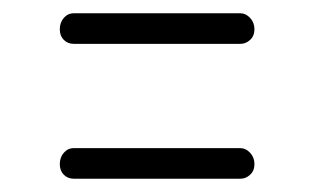

<svg xmlns="http://www.w3.org/2000/svg" viewBox="-20 -418 473 289"><path d="M70 -171Q70 -181 76 -188Q82 -195 91 -195H342Q350 -195 356.5 -188Q363 -181 363 -171Q363 -161 356.5 -155Q350 -149 342 -149H91Q82 -149 76 -155Q70 -161 70 -171ZM70 -374Q70 -384 76 -391Q82 -398 91 -398H342Q350 -398 356.5 -391Q363 -384 363 -374Q363 -364 356.5 -358Q350 -352 342 -352H91Q82 -352 76 -358Q70 -364 70 -374Z"/></svg>

Font: AkaAcidDosis
Style: Light
Weight: 300
Designer: Edgar Tolentino, Pablo Impallari, Igino Marini, Aka-Acid
Foundry: Edgar Tolentino, Pablo Impallari, Igino Marini, Aka-Acid
Version: Version 1.007